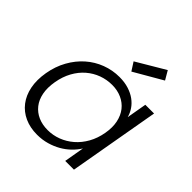

<svg xmlns="http://www.w3.org/2000/svg" viewBox="-206 -927 1088 1088"><g transform="rotate(45 337.5 -383.5)"><path d="M46 -274Q57 -338 86 -390Q115 -442 156.5 -478.5Q198 -515 249.5 -534.5Q301 -554 357 -554Q398 -554 431 -543.5Q464 -533 488 -515.5Q512 -498 527.5 -475Q543 -452 550 -426L571 -546H641L545 0H475L496 -121Q480 -95 456 -71.5Q432 -48 401.5 -30.5Q371 -13 334.5 -2.5Q298 8 257 8Q201 8 157 -12Q113 -32 84.5 -69Q56 -106 45.5 -158Q35 -210 46 -274ZM523 -273Q532 -324 523.5 -364.5Q515 -405 492.5 -433.5Q470 -462 435.5 -477.5Q401 -493 359 -493Q316 -493 276.5 -478.5Q237 -464 204.5 -436Q172 -408 149.5 -367Q127 -326 118 -274Q109 -222 117 -181Q125 -140 147.5 -111.5Q170 -83 204 -68Q238 -53 281 -53Q323 -53 362.5 -68Q402 -83 435 -111.5Q468 -140 491 -181Q514 -222 523 -273ZM553 -722 382 -623 350 -673 522 -775Z"/></g></svg>

Font: SVN-Poppins Light
Style: Italic
Weight: 300
Italic angle: -10°
Designer: Ninad Kale (Devanagari), Jonny Pinhorn (Latin)
Foundry: Indian Type Foundry
Version: Version 3.002 2017; ttfautohint (v1.8.3)